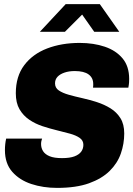

<svg xmlns="http://www.w3.org/2000/svg" viewBox="-20 -905 649 935"><path d="M258 10Q190 10 132.5 -9Q75 -28 39.5 -68.5Q4 -109 4 -174Q4 -189 5.5 -203Q7 -217 10 -230H185Q183 -225 181.5 -218Q180 -211 180 -204Q180 -184 190 -168.5Q200 -153 222 -144Q244 -135 282 -135Q320 -135 342.5 -143.5Q365 -152 375.5 -166.5Q386 -181 386 -200Q386 -221 368 -233.5Q350 -246 321 -254Q292 -262 257 -270.5Q222 -279 187 -290.5Q152 -302 122.5 -322Q93 -342 75 -373Q57 -404 57 -451Q57 -533 98 -587.5Q139 -642 209.5 -669Q280 -696 368 -696Q436 -696 490.5 -677.5Q545 -659 577 -620.5Q609 -582 609 -521Q609 -513 608.5 -503.5Q608 -494 605 -478H433Q434 -485 434 -489V-496Q434 -526 411.5 -542.5Q389 -559 344 -559Q316 -559 294 -551.5Q272 -544 260 -531Q248 -518 248 -499Q248 -477 266.5 -464.5Q285 -452 315 -443.5Q345 -435 381 -427Q417 -419 452.5 -407.5Q488 -396 518 -377.5Q548 -359 566.5 -329.5Q585 -300 585 -255Q585 -205 568.5 -157.5Q552 -110 514 -72.5Q476 -35 413.5 -12.5Q351 10 258 10ZM174 -750 300 -885H466L561 -750H439L380 -834L296 -750Z"/></svg>

Font: Chivo Mono Medium ExtraBold
Style: Italic
Weight: 800
Italic angle: -8.05°
Monospace: yes
Version: Version 1.008